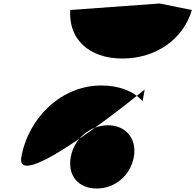

<svg xmlns="http://www.w3.org/2000/svg" viewBox="-20 -1281 1115 1096"><path d="M891 -1261 381 -1224C370 -1060 485 -947 679 -947C873 -947 1028 -1060 1075 -1224ZM102 -385C62 -160 806 -770 806 -770L794 -704C741 -761 661 -793 557 -793C332 -793 142 -610 102 -385ZM384 -385C403 -491 496 -566 597 -566C696 -566 763 -491 744 -385C725 -280 637 -205 533 -205C425 -205 365 -280 384 -385Z"/></svg>

Font: Hussar Dziwak
Style: Kur
Weight: 400
Version: Version 1.022